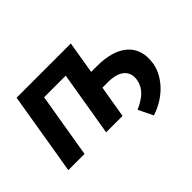

<svg xmlns="http://www.w3.org/2000/svg" viewBox="-133 -801 1193 1193"><g transform="rotate(-45 463.0 -204.5)"><path d="M16 0H158.4L229.8 -426.5H419.7L348.4 0H492.5L528.1 -212.4H581.3C668.7 -212.4 728 -172.9 713.8 -92.3C701.7 -28.8 655.2 7.8 585.6 39.1L632.5 135.7C772 90.2 843 -13.8 856.5 -92.3C883.9 -253.2 771.3 -331.3 600.9 -331.3H547.9L583.5 -545.5H106.9Z"/></g></svg>

Font: Magic Ui Pro
Style: Bold Italic
Weight: 700
Italic angle: -9.39999°
Designer: Stefan Endress, Andreas Faust
Version: Version 1.000;FEAKit 1.0